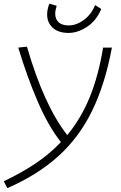

<svg xmlns="http://www.w3.org/2000/svg" viewBox="-40 -771 646 1022"><path d="M-1 230.5 -20 193.8Q74.2 149.4 149.9 98.4Q225.6 47.4 284.2 -14.6Q217.3 -99.6 160.9 -230.2Q104.5 -360.8 57.1 -517.6L103.5 -522.5Q193.4 -211.4 317.9 -51.8Q391.6 -140.6 438 -254.6Q484.4 -368.7 508.8 -517.6H555.7Q519.5 -323.7 450.9 -182.4Q382.3 -41 271.7 59.3Q161.1 159.7 -1 230.5ZM325.2 -595.7Q270.5 -595.7 240.7 -623.3Q210.9 -650.9 210.9 -693.8Q210.9 -720.7 222.7 -751.5L261.7 -740.2Q253.9 -715.3 253.9 -698.2Q253.9 -669.4 272 -652.6Q290 -635.7 325.7 -635.7Q365.7 -635.7 405.5 -664.3Q445.3 -692.9 466.3 -744.1L499 -723.1Q472.2 -659.7 422.6 -627.7Q373 -595.7 325.2 -595.7Z"/></svg>

Font: Cascadia Mono NF ExtraLight
Style: Italic
Weight: 200
Italic angle: -10°
Monospace: yes
Designer: Aaron Bell
Foundry: Saja Typeworks
Version: Version 2404.023; ttfautohint (v1.8.4)